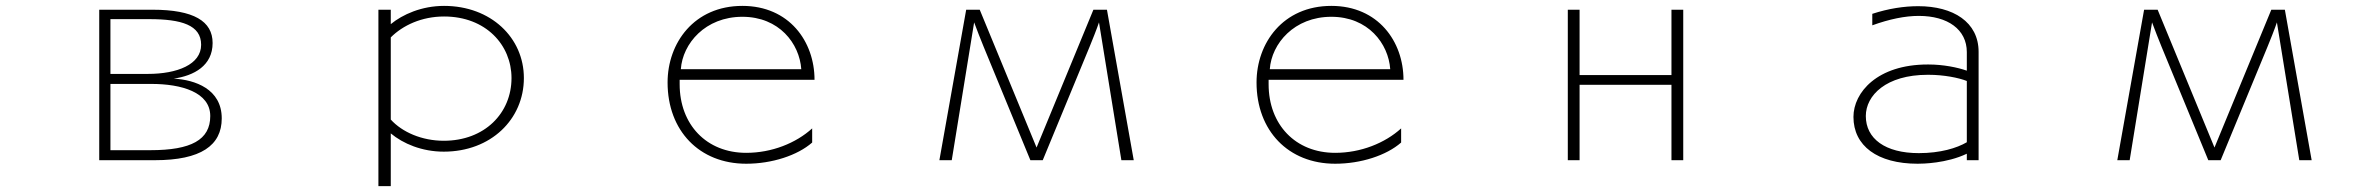

<svg xmlns="http://www.w3.org/2000/svg" viewBox="-20 -523 8040 652"><path d="M498 -490H317V21H506C662 21 733 -29 733 -121C733 -221 642 -252 570 -256C639 -266 702 -300 702 -377C702 -451 638 -490 498 -490ZM482 -272H355V-458H487C596 -458 663 -438 663 -371C663 -304 582 -272 482 -272ZM491 -13H355V-238H494C596 -238 694 -210 694 -129C694 -48 629 -13 491 -13Z M1265 -490V109H1307V-70C1349 -35 1413 -8 1487 -8C1647 -8 1759 -118 1759 -258C1759 -395 1647 -503 1488 -503C1412 -503 1347 -474 1307 -441V-490ZM1307 -117V-396C1348 -437 1412 -467 1488 -467C1630 -467 1717 -370 1717 -258C1717 -139 1626 -45 1487 -45C1413 -45 1346 -74 1307 -117Z M2288 -237V-252H2746C2746 -382 2660 -503 2501 -503C2337 -503 2247 -377 2247 -243C2247 -79 2355 33 2514 33C2601 33 2688 5 2738 -39V-87C2683 -37 2601 -4 2514 -4C2379 -4 2288 -100 2288 -237ZM2701 -288H2292C2298 -375 2375 -466 2501 -466C2626 -466 2695 -375 2701 -288Z M3261 -490 3170 21H3212L3288 -447C3293 -432 3314 -380 3320 -365L3479 21H3521L3680 -364C3686 -378 3707 -431 3712 -447L3788 21H3830L3739 -490H3693L3500 -22L3307 -490Z M4288 -237V-252H4746C4746 -382 4660 -503 4501 -503C4337 -503 4247 -377 4247 -243C4247 -79 4355 33 4514 33C4601 33 4688 5 4738 -39V-87C4683 -37 4601 -4 4514 -4C4379 -4 4288 -100 4288 -237ZM4701 -288H4292C4298 -375 4375 -466 4501 -466C4626 -466 4695 -375 4701 -288Z M5304 -490V21H5344V-235H5656V21H5696V-490H5656V-268H5344V-490Z M6659 -1V21H6699V-347C6699 -448 6613 -502 6494 -502C6446 -502 6393 -494 6338 -476V-437C6396 -458 6449 -469 6496 -469C6594 -469 6659 -423 6659 -346V-283C6628 -294 6579 -304 6529 -304H6526C6355 -304 6274 -209 6274 -126C6274 -28 6355 33 6492 33C6508 33 6590 32 6659 -1ZM6659 -248V-40C6625 -20 6569 -3 6496 -3C6382 -3 6316 -52 6316 -129C6316 -199 6385 -269 6526 -269H6529C6581 -269 6631 -259 6659 -248Z M7261 -490 7170 21H7212L7288 -447C7293 -432 7314 -380 7320 -365L7479 21H7521L7680 -364C7686 -378 7707 -431 7712 -447L7788 21H7830L7739 -490H7693L7500 -22L7307 -490Z"/></svg>

Font: LINE Seed JP_OTF Thin
Style: Regular
Weight: 250
Designer: LY Corporation & Fontrix & Fontworks
Version: Version 1.007